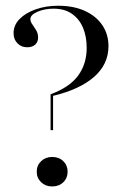

<svg xmlns="http://www.w3.org/2000/svg" viewBox="-20 -651 434 682"><path d="M159.7 -188.7V-316.1Q227.4 -341.1 257.7 -382.7Q287.9 -424.2 287.9 -480.6Q287.9 -521 275 -552Q262.1 -583.1 235.9 -601.6Q209.7 -620.2 170.2 -620.2Q138.7 -620.2 113.3 -609.3Q87.9 -598.4 87.9 -583.1Q87.9 -574.2 94.8 -564.5Q101.6 -554.8 108.5 -543.5Q115.3 -532.3 115.3 -517.7Q115.3 -501.6 104.8 -492.3Q94.4 -483.1 76.6 -483.1Q55.6 -483.1 41.9 -497.2Q28.2 -511.3 28.2 -533.1Q28.2 -561.3 49.2 -583.1Q70.2 -604.8 106.5 -617.7Q142.7 -630.6 186.3 -630.6Q241.1 -630.6 281 -612.5Q321 -594.4 343.1 -562.1Q365.3 -529.8 365.3 -487.1Q365.3 -422.6 314.1 -377.8Q262.9 -333.1 168.5 -310.5V-188.7ZM165.3 11.3Q141.9 11.3 126.2 -3.6Q110.5 -18.5 110.5 -41.1Q110.5 -63.7 126.2 -78.6Q141.9 -93.5 165.3 -93.5Q189.5 -93.5 204.8 -78.6Q220.2 -63.7 220.2 -41.1Q220.2 -18.5 204.8 -3.6Q189.5 11.3 165.3 11.3Z"/></svg>

Font: Playfair 144pt
Style: Regular
Weight: 400
Designer: Claus Eggers Sørensen
Foundry: Claus Eggers Sørensen
Version: Version 2.001;gftools[0.9.30]